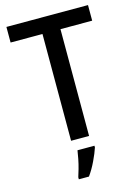

<svg xmlns="http://www.w3.org/2000/svg" viewBox="-137 -788 776 1082"><g transform="rotate(-15 251.0 -246.5)"><path d="M303 0H198V-623H12V-714H488V-623H303ZM318 71Q308 102 287.5 145Q267 188 243 221H184V209Q190 191 197.5 164.5Q205 138 210.5 110Q216 82 219 61H318Z"/></g></svg>

Font: Noto Sans Sinhala UI SemiCondensed Medium
Style: Regular
Weight: 500
Width: 4
Designer: Jelle Bosma - Monotype Design Team
Foundry: Monotype Imaging Inc.
Version: Version 2.006; ttfautohint (v1.8.4.7-5d5b)